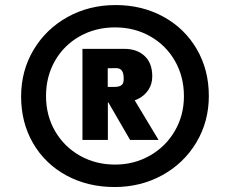

<svg xmlns="http://www.w3.org/2000/svg" viewBox="-20 -732 914 764"><path d="M436 12.2Q329.1 12.2 244.1 -33.9Q159.2 -80.1 111.6 -162.1Q64 -244.1 64 -348.1Q64 -450.2 113.3 -533.2Q162.6 -616.2 248.5 -664.1Q334.5 -711.9 439.9 -711.9Q545.4 -711.9 630.1 -665.5Q714.8 -619.1 762.9 -536.6Q811 -454.1 811 -350.1Q811 -248.5 761.5 -165.5Q711.9 -82.5 626.2 -35.2Q540.5 12.2 436 12.2ZM438 -77.1Q513.7 -77.1 576.4 -112.8Q639.2 -148.4 675.5 -210.7Q711.9 -272.9 711.9 -349.1Q711.9 -426.8 676.3 -489.3Q640.6 -551.8 577.9 -587.4Q515.1 -623 438 -623Q359.9 -623 296.9 -587.4Q233.9 -551.8 198.5 -489.5Q163.1 -427.2 163.1 -350.1Q163.1 -272.5 199.2 -210.2Q235.4 -147.9 298.1 -112.5Q360.8 -77.1 438 -77.1ZM404.8 -335.4 495.6 -366.7 610.8 -175.3H497.6ZM308.1 -537.6H474.6Q525.4 -537.6 555.7 -509Q585.9 -480.5 585.9 -428.2Q585.9 -397 569.8 -373.3Q553.7 -349.6 526.4 -336.9Q499 -324.2 465.3 -324.2H409.2V-175.3H308.1ZM436 -386.2Q454.6 -386.2 463.6 -393.3Q472.7 -400.4 472.2 -418.9Q472.2 -441.9 464.4 -451.7Q456.5 -461.4 440.9 -460.9L408.7 -460.4V-386.2Z"/></svg>

Font: DavidDev Light
Style: Regular
Weight: 300
Designer: David.dev
Foundry: David.dev
Version: Version 1.001;FEAKit 1.0